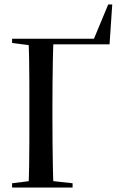

<svg xmlns="http://www.w3.org/2000/svg" viewBox="-20 -837 543 857"><path d="M107 0Q109 -40 110 -93Q111 -146 111 -203.5Q111 -261 111 -313V-357Q111 -409 111 -465Q111 -521 110 -572.5Q109 -624 107 -664H219Q217 -624 216 -572Q215 -520 214.5 -464.5Q214 -409 214 -357V-313Q214 -261 214.5 -203.5Q215 -146 216 -93Q217 -40 219 0ZM155 -639V-664H431L394 -651L463 -817H481L469 -639ZM34 0V-19L138 -32H186L304 -19V0ZM34 -645V-664H186V-632H138Z"/></svg>

Font: Source Serif 4 60pt SemiBold
Style: Regular
Weight: 600
Version: Version 4.004;hotconv 1.0.116;makeotfexe 2.5.65601